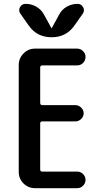

<svg xmlns="http://www.w3.org/2000/svg" viewBox="-20 -985 540 1005"><path d="M130.9 -850.6 86.9 -913.1Q75.2 -929.7 84.5 -947.3Q93.8 -964.8 114.3 -964.8Q144.5 -964.8 170.4 -949.7Q196.3 -934.6 210 -909.2L249 -837.9H250H251L290 -909.2Q303.7 -935.5 330.1 -950.2Q356.4 -964.8 385.7 -964.8Q405.3 -964.8 415 -947.3Q424.8 -929.7 413.1 -913.1L369.1 -850.6Q326.2 -790 250 -790Q173.8 -790 130.9 -850.6ZM163.1 0Q127.9 0 103 -24.9Q78.1 -49.8 78.1 -85V-644.5Q78.1 -679.7 103 -705.1Q127.9 -730.5 163.1 -730.5H383.8Q401.4 -730.5 414.6 -717.8Q427.7 -705.1 427.7 -687Q427.7 -668.9 415 -655.8Q402.3 -642.6 383.8 -642.6H201.2Q190.4 -642.6 190.4 -631.8V-446.3Q190.4 -435.5 201.2 -434.6H375Q391.6 -434.6 404.8 -421.9Q418 -409.2 418 -392.1Q418 -375 404.8 -362.3Q391.6 -349.6 375 -349.6H201.2Q190.4 -349.6 190.4 -338.9V-97.7Q190.4 -86.9 201.2 -86.9H383.8Q401.4 -86.9 414.6 -74.2Q427.7 -61.5 427.7 -43.9Q427.7 -26.4 415 -13.2Q402.3 0 383.8 0Z"/></svg>

Font: Rounded-X Mgen+ 1mn medium
Style: Regular
Weight: 500
Designer: [Source Han Sans]
Ryoko NISHIZUKA  (kana & ideographs); Paul D. Hunt (Latin, Greek & Cyrillic); Wenlong ZHANG  (bopomofo
Version: Version 1.059.20150602